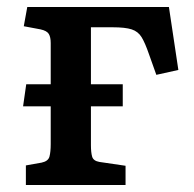

<svg xmlns="http://www.w3.org/2000/svg" viewBox="-20 -529 556 549"><path d="M54 0V-56L99 -64Q118 -68 121.5 -81.5Q125 -95 125 -117V-225H46L55 -288H125V-406Q125 -423 119.5 -432Q114 -441 96 -445L48 -454L58 -509H463L490 -329L427 -315L406 -374Q395 -406 385 -422.5Q375 -439 356.5 -445Q338 -451 302 -451H240V-288H331V-225H240V-114Q240 -93 243.5 -81Q247 -69 264 -66L339 -55V0Z"/></svg>

Font: Literata 12pt Medium
Style: Regular
Weight: 500
Designer: Latin by Veronika Burian and Jose Scaglione. Greek by Irene Vlachou. Cyrillic by Vera Evstafieva.
Foundry: TypeTogether
Version: Version 3.002